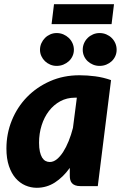

<svg xmlns="http://www.w3.org/2000/svg" viewBox="-20 -884 574 912"><path d="M335.5 -420Q297.5 -420 266.2 -403Q235 -386 212.5 -356.8Q190 -327.5 177.8 -288.8Q165.5 -250 165.5 -206Q165.5 -181 169.5 -163.5Q173.5 -146 180.2 -135.2Q187 -124.5 196.2 -119.5Q205.5 -114.5 216.5 -114.5Q233.5 -114.5 249.5 -127.2Q265.5 -140 279.8 -162Q294 -184 306 -213.5Q318 -243 326.5 -276.5L345 -420ZM311.5 -86.5Q280 -42.5 240.8 -17.2Q201.5 8 154.5 8Q126.5 8 100.5 -3.2Q74.5 -14.5 54.5 -37.2Q34.5 -60 22.5 -95.2Q10.5 -130.5 10.5 -178.5Q10.5 -249 36.2 -312.2Q62 -375.5 108.2 -423Q154.5 -470.5 218 -498.5Q281.5 -526.5 357.5 -526.5Q394.5 -526.5 432.5 -521.5Q470.5 -516.5 507.5 -503.5L444.5 0H361.5Q347 0 337.2 -3.8Q327.5 -7.5 321.8 -14Q316 -20.5 313.8 -29.5Q311.5 -38.5 311.5 -49ZM236.5 -864H521.5L510 -769.5H225ZM331 -647.5Q331 -631.5 324.5 -617.5Q318 -603.5 306.8 -593.2Q295.5 -583 280.8 -577Q266 -571 249 -571Q233 -571 218.8 -577Q204.5 -583 193.8 -593.2Q183 -603.5 176.5 -617.5Q170 -631.5 170 -647.5Q170 -664 176.5 -678.5Q183 -693 193.8 -703.8Q204.5 -714.5 218.8 -720.8Q233 -727 249 -727Q266 -727 280.8 -720.8Q295.5 -714.5 306.8 -703.8Q318 -693 324.5 -678.5Q331 -664 331 -647.5ZM534 -647.5Q534 -631.5 527.8 -617.5Q521.5 -603.5 510.5 -593.2Q499.5 -583 484.8 -577Q470 -571 453 -571Q436.5 -571 422 -577Q407.5 -583 396.5 -593.2Q385.5 -603.5 379.2 -617.5Q373 -631.5 373 -647.5Q373 -664 379.2 -678.5Q385.5 -693 396.5 -703.8Q407.5 -714.5 422 -720.8Q436.5 -727 453 -727Q470 -727 484.8 -720.8Q499.5 -714.5 510.5 -703.8Q521.5 -693 527.8 -678.5Q534 -664 534 -647.5Z"/></svg>

Font: Lato ExtraBold
Style: Italic
Weight: 800
Italic angle: -7°
Designer: Lukasz Dziedzic with Adam Twardoch and Botio Nikoltchev
Foundry: tyPoland Lukasz Dziedzic
Version: Version 2.015; 2015-08-06; http://www.latofonts.com/